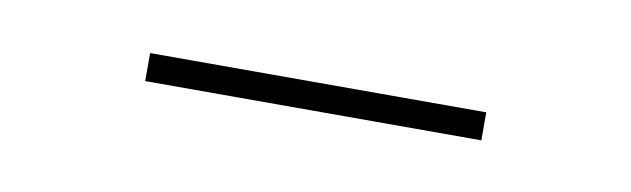

<svg xmlns="http://www.w3.org/2000/svg" viewBox="-22 -312 444 135"><g transform="rotate(10 200.0 -244.0)"><path d="M80 -234H320V-254H80Z"/></g></svg>

Font: Perun Thin
Style: Regular
Weight: 100
Foundry: Copyright (c) Stefan Peev, Context Ltd, 2016
Version: Version 1.089